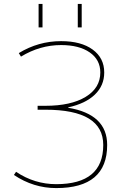

<svg xmlns="http://www.w3.org/2000/svg" viewBox="-20 -950 618 980"><path d="M377 -810V-930H397V-810ZM177 -810V-930H197V-810ZM328 -402V-400Q527 -367 527 -210Q527 10 267 10Q151 10 51 -57L62 -73Q156 -10 267 -10Q507 -10 507 -210Q507 -390 212 -390H172V-410H212Q342 -410 417 -455.5Q492 -501 492 -580Q492 -645 438 -682.5Q384 -720 292 -720Q184 -720 87 -661L76 -679Q176 -740 292 -740Q394 -740 453 -697Q512 -654 512 -580Q512 -513 464 -467Q416 -421 328 -402Z"/></svg>

Font: Mplus 1p Thin
Style: Regular
Weight: 250
Version: Version 1.061